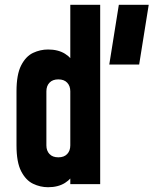

<svg xmlns="http://www.w3.org/2000/svg" viewBox="-20 -770 701 803"><path d="M181 13Q148.5 13 118.2 -1.5Q88 -16 68.5 -53.8Q49 -91.5 49 -162V-388Q49 -458.5 68.5 -496.5Q88 -534.5 118.2 -548.8Q148.5 -563 181 -563Q223 -563 251.8 -545.2Q280.5 -527.5 296 -495L274 -466V-750H399V0H274V-84L296 -55Q280.5 -23 251.8 -5Q223 13 181 13ZM224 -112Q248 -112 261 -125.8Q274 -139.5 274 -162V-388Q274 -410.5 261 -424.2Q248 -438 224 -438Q200 -438 187 -424.2Q174 -410.5 174 -388V-162Q174 -139.5 187 -125.8Q200 -112 224 -112ZM437 -500 477 -750H602L562 -500Z"/></svg>

Font: Mohave Light
Style: Regular
Weight: 300
Designer: Gumpita Rahayu
Foundry: Tokotype
Version: Version 2.003